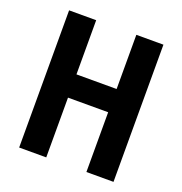

<svg xmlns="http://www.w3.org/2000/svg" viewBox="-129 -827 892 939"><g transform="rotate(20 317.5 -357.0)"><path d="M563 0V-714H422V-432H213V-714H72V0H213V-311H422V0Z"/></g></svg>

Font: Noto Sans Devanagari Condensed
Style: Bold
Weight: 700
Width: 3
Designer: Jelle Bosma - Monotype Design Team
Foundry: Monotype Imaging Inc.
Version: Version 2.004